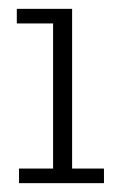

<svg xmlns="http://www.w3.org/2000/svg" viewBox="-20 -414 283 434"><path d="M23 0V-33H100V-361H18V-394H143V-33H215V0Z"/></svg>

Font: Rokkitt ExtraLight
Style: Regular
Weight: 250
Version: Version 3.103